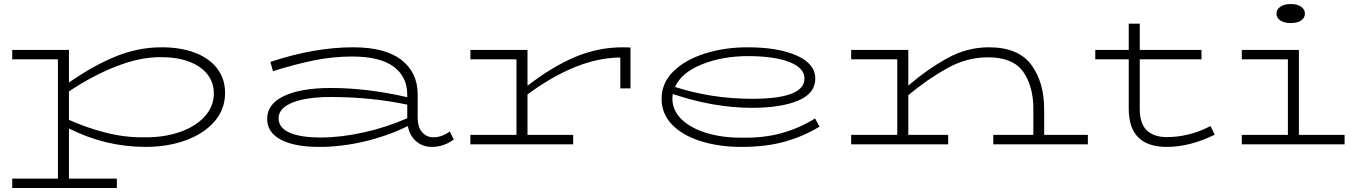

<svg xmlns="http://www.w3.org/2000/svg" viewBox="-20 -720 6770 958"><path d="M1103 -256Q1103 -174 1049.5 -113Q996 -52 905.5 -19.5Q815 13 707 13Q506 13 324 -79V171H563V218H41V171H269V-424H41V-471H324V-308Q444 -392 556.5 -438Q669 -484 786 -484Q881 -484 952.5 -457Q1024 -430 1063.5 -378.5Q1103 -327 1103 -256ZM1047 -254Q1047 -308 1015 -349Q983 -390 923 -412.5Q863 -435 781 -435Q680 -435 563 -390Q446 -345 324 -264V-122Q410 -83 508 -58Q606 -33 703 -35Q798 -34 876.5 -61Q955 -88 1001 -138.5Q1047 -189 1047 -254Z M2244 -24Q2194 13 2135 13Q2089 13 2056.5 -15Q2024 -43 2015 -91Q1913 -41 1798 -14Q1683 13 1574 13Q1448 13 1380.5 -23.5Q1313 -60 1313 -127Q1313 -201 1397 -241Q1481 -281 1631 -281Q1813 -281 2012 -235V-248Q2012 -337 1944 -387.5Q1876 -438 1736 -438Q1643 -438 1548.5 -419Q1454 -400 1342 -365L1329 -411Q1548 -484 1742 -484Q1902 -484 1983 -421Q2064 -358 2064 -249V-133Q2064 -85 2086.5 -60Q2109 -35 2142 -35Q2185 -35 2224 -64ZM1581 -34Q1680 -34 1793.5 -59Q1907 -84 2012 -130V-198Q1829 -236 1631 -236Q1508 -236 1439 -208Q1370 -180 1370 -130Q1370 -83 1424 -58.5Q1478 -34 1581 -34Z M3126 -483V-279H3075V-433Q2861 -432 2612 -249V-47H2840V0H2327V-47H2557V-424H2327V-471H2612V-292Q2733 -386 2848 -435Q2963 -484 3087 -484Z M4069 -88Q3988 -39 3895 -13Q3802 13 3679 13Q3568 13 3477 -15.5Q3386 -44 3333.5 -98Q3281 -152 3281 -227Q3281 -306 3340 -364Q3399 -422 3497.5 -453Q3596 -484 3709 -484Q3864 -484 3956 -442.5Q4048 -401 4048 -328Q4048 -254 3962.5 -218Q3877 -182 3732 -182Q3542 -182 3337 -251Q3335 -237 3335 -228Q3335 -170 3379.5 -126Q3424 -82 3502 -57.5Q3580 -33 3679 -33Q3792 -31 3881 -56Q3970 -81 4047 -129ZM3348 -286Q3532 -227 3732 -227Q3994 -227 3994 -328Q3994 -381 3918.5 -410.5Q3843 -440 3712 -440Q3585 -440 3482.5 -399Q3380 -358 3348 -286Z M5408 -47V0H4936V-47H5136V-177Q5136 -289 5085.5 -361.5Q5035 -434 4909 -434Q4804 -434 4706 -379.5Q4608 -325 4512 -245V-47H4711V0H4227V-47H4457V-424H4227V-471H4512V-293Q4608 -375 4706.5 -429.5Q4805 -484 4914 -484Q5061 -484 5125.5 -397Q5190 -310 5190 -174V-47Z M6041 -48Q5917 13 5802 13Q5612 13 5612 -177V-424H5445V-471H5612V-602H5667V-471H5975V-424H5667V-177Q5667 -103 5702 -69.5Q5737 -36 5802 -36Q5914 -36 6020 -91Z M6349 -652Q6349 -673 6368.5 -686.5Q6388 -700 6420 -700Q6453 -700 6472 -686.5Q6491 -673 6491 -652Q6491 -631 6472.5 -618Q6454 -605 6420 -605Q6388 -605 6368.5 -618Q6349 -631 6349 -652ZM6689 -47V0H6176V-47H6406V-424H6176V-471H6461V-47Z"/></svg>

Font: BioRhyme Expanded Light
Style: Regular
Weight: 300
Width: 7
Designer: Aoife Mooney
Foundry: Aoife Mooney Type
Version: Version 1.000